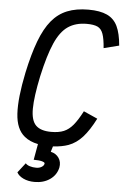

<svg xmlns="http://www.w3.org/2000/svg" viewBox="-66 -860 747 1141"><g transform="rotate(5 307.5 -290.0)"><path d="M184 234Q146 234 117.5 220.5Q89 207 78 186L123 128Q131 138 148.5 143.5Q166 149 187 149Q205 149 218.5 141Q232 133 234 122Q235 120 234 118Q233 112 219 108Q201 103 168 103L185 8Q135 -2 104 -28Q53 -69 47.5 -161.5Q42 -254 74 -408Q98 -521 127.5 -599Q157 -677 196 -724Q235 -771 288.5 -792.5Q342 -814 415 -814Q484 -814 526 -794.5Q568 -775 588.5 -732Q609 -689 615 -617L524 -594Q520 -649 509.5 -678.5Q499 -708 476.5 -718.5Q454 -729 412 -729Q346 -729 300.5 -698Q255 -667 223 -594Q191 -521 163 -394Q137 -270 136.5 -199.5Q136 -129 165 -100Q194 -71 257 -71Q302 -71 332 -83.5Q362 -96 387 -126Q412 -156 440 -210L523 -173Q487 -102 450 -61Q413 -20 367 -3Q328 11 275 14L265 47Q297 54 313.5 78.5Q330 103 324 136Q314 181 276 207.5Q238 234 184 234Z"/></g></svg>

Font: Victor Mono Thin SemiBold
Style: Italic
Weight: 600
Italic angle: -12°
Monospace: yes
Version: Version 1.561;gftools[0.9.30]